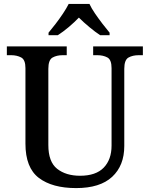

<svg xmlns="http://www.w3.org/2000/svg" viewBox="-20 -951 765 981"><path d="M369 10Q247 10 178.5 -42Q110 -94 110 -217V-603Q110 -646 88 -657.5Q66 -669 37 -669H15V-714H321V-669H300Q270 -669 248.5 -657Q227 -645 227 -599V-210Q227 -124 272 -88.5Q317 -53 389 -53Q470 -53 510 -94.5Q550 -136 550 -207V-603Q550 -646 528.5 -657.5Q507 -669 477 -669H456V-714H710V-669H689Q658 -669 636.5 -657Q615 -645 615 -599V-205Q615 -105 553 -47.5Q491 10 369 10ZM228 -784Q244 -803 264 -829Q284 -855 302 -882Q320 -909 331 -931H437Q447 -909 465.5 -882Q484 -855 504 -829Q524 -803 540 -784V-771H492Q466 -788 436 -813Q406 -838 383 -861Q361 -838 331.5 -813Q302 -788 275 -771H228Z"/></svg>

Font: Noto Serif Tamil Medium
Style: Regular
Weight: 500
Designer: Indian Type Foundry, Tom Grace, and the Monotype Design Team
Foundry: Monotype Imaging Inc.
Version: Version 2.004; ttfautohint (v1.8.4.7-5d5b)